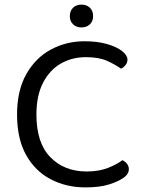

<svg xmlns="http://www.w3.org/2000/svg" viewBox="-20 -800 628 833"><path d="M533 -541Q533 -528 524.5 -517.5Q516 -507 505 -502Q480 -520 444.5 -536Q409 -552 353 -552Q292 -552 243.5 -524Q195 -496 166.5 -440.5Q138 -385 138 -303Q138 -180 198.5 -118Q259 -56 356 -56Q408 -56 447 -71Q486 -86 511 -105Q521 -101 530 -90.5Q539 -80 539 -66Q539 -56 533.5 -46.5Q528 -37 515 -28Q492 -12 452 0.5Q412 13 350 13Q267 13 199.5 -22.5Q132 -58 93 -128Q54 -198 54 -303Q54 -408 94.5 -479Q135 -550 201.5 -585.5Q268 -621 347 -621Q402 -621 444 -609Q486 -597 509.5 -578.5Q533 -560 533 -541ZM384 -730Q384 -708 370 -694.5Q356 -681 333 -681Q311 -681 297 -694.5Q283 -708 283 -730Q283 -753 297 -766.5Q311 -780 333 -780Q356 -780 370 -766.5Q384 -753 384 -730Z"/></svg>

Font: Baloo Bhaijaan 2
Style: Regular
Weight: 400
Designer: Sanskriti Dholi, Noopur Datye and Ek Type
Foundry: Ek Type
Version: Version 1.701